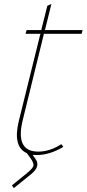

<svg xmlns="http://www.w3.org/2000/svg" viewBox="-20 -784 443 983"><path d="M293.9 -45.9 304.2 -32.2Q234.9 9.8 167 9.8Q152.8 9.8 147 8.8L161.1 28.8Q189.5 66.9 140.1 106.9L50.8 179.2L41 165L112.8 106.9Q147 79.6 150.9 65.4Q154.8 51.3 134.8 23.9L117.2 0Q44.4 -32.2 76.2 -164.1L186 -607.9L189 -610.8H110.8L116.2 -629.9H192.9L191.9 -632.8L222.2 -753.9L243.2 -764.2L210.9 -632.8L208 -629.9H402.8L397.9 -610.8H203.1L204.1 -607.9L96.2 -168Q57.1 -7.8 175.8 -7.8Q234.9 -7.8 293.9 -45.9Z"/></svg>

Font: Sinkin Sans 100 Thin Italic
Style: Regular
Weight: 100
Italic angle: -112°
Designer: Keith Bates
Foundry: K-Type
Version: Sinkin Sans (version 1.0)  by Keith Bates   •   © 2014   www